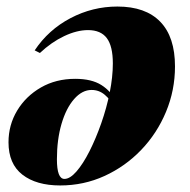

<svg xmlns="http://www.w3.org/2000/svg" viewBox="-20 -553 582 587"><path d="M325 -231Q318 -248 300.5 -263Q283 -278 260 -278Q231 -278 206.5 -250Q182 -222 168 -174Q154 -126 154 -66Q154 -6 177 -6Q194 -6 214 -29Q234 -52 253.5 -90.5Q273 -129 289.5 -176Q306 -223 315.5 -270.5Q325 -318 325 -359Q325 -412 306.5 -436.5Q288 -461 249 -461Q215 -461 176 -442.5Q137 -424 102 -391L86 -399Q128 -462 195.5 -497.5Q263 -533 339 -533Q425 -533 470 -486.5Q515 -440 515 -350Q515 -277 487.5 -211Q460 -145 411.5 -94.5Q363 -44 299.5 -15Q236 14 164 14Q91 14 48.5 -19Q6 -52 6 -118Q6 -171 32.5 -215Q59 -259 105 -285.5Q151 -312 210 -312Q260 -312 290 -293Q320 -274 333 -244Z"/></svg>

Font: Playfair Display Black
Style: Italic
Weight: 900
Italic angle: -14°
Designer: Claus Eggers Sørensen
Foundry: Claus Eggers Sørensen
Version: Version 1.203